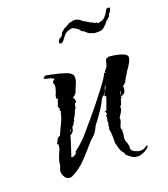

<svg xmlns="http://www.w3.org/2000/svg" viewBox="-111 -632 645 735"><g transform="rotate(-20 211.5 -264.0)"><path d="M328 23Q313 23 302.5 16Q292 9 281 -2L283 -4Q283 -5 281 -7Q274 -16 271.5 -21Q269 -26 267 -31Q266 -36 265 -41Q264 -46 261 -55Q260 -59 261 -60V-80Q261 -85 261 -89.5Q261 -94 260 -99Q259 -103 258.5 -106.5Q258 -110 258 -112Q258 -113 260 -119Q260 -122 261 -123Q259 -125 259 -126Q259 -126 259 -126.5Q259 -127 260 -128L261 -129Q261 -129 262 -130Q262 -131 263 -132Q262 -132 262 -133Q262 -135 263 -135Q261 -145 264 -150Q267 -156 264 -167H269V-174L270 -175L265 -182L272 -183V-184Q272 -185 273 -186Q284 -212 291 -237L285 -236V-243H287Q292 -251 296 -261Q298 -266 300 -269Q302 -272 303 -276L302 -275Q295 -268 294 -260Q293 -255 290.5 -251Q288 -247 284 -243Q280 -239 277 -238Q273 -235 271 -230Q262 -210 249.5 -192Q237 -174 225 -157Q223 -154 219 -150Q215 -146 213 -141Q210 -136 208 -131L202 -121Q200 -117 197 -114Q194 -111 190 -107L176 -94Q151 -65 124.5 -36.5Q98 -8 63 9Q60 10 58 10.5Q56 11 54 11Q42 11 34.5 0Q27 -11 27 -22Q27 -27 29 -33L33 -43Q35 -49 35 -54Q35 -59 37 -65Q40 -76 44 -85.5Q48 -95 53 -106Q53 -106 55 -115Q55 -122 56 -124Q51 -126 51 -127Q51 -128 52 -128V-129Q55 -135 59.5 -143.5Q64 -152 72 -153Q77 -164 81.5 -174Q86 -184 91 -194Q101 -213 106 -237L109 -241H107L104 -245L108 -251L102 -254L108 -257H104V-259Q103 -260 103 -262Q103 -264 104 -265Q108 -272 109 -279Q111 -287 115 -291H114L113 -290H111Q108 -290 108 -292V-293Q108 -304 114 -314Q115 -318 116 -321Q117 -324 118 -328Q119 -331 119.5 -334Q120 -337 120 -340Q120 -344 119 -346Q117 -350 117 -353Q117 -357 120.5 -360Q124 -363 127 -365V-366Q125 -367 119.5 -369.5Q114 -372 113 -372L114 -376Q112 -374 111 -374Q112 -374 111 -373H109Q106 -374 98 -376Q89 -378 89 -382Q89 -384 94 -386.5Q99 -389 101 -389Q115 -386 135.5 -381.5Q156 -377 174.5 -371Q193 -365 200 -355Q202 -352 202.5 -348.5Q203 -345 203 -342Q203 -333 198.5 -322Q194 -311 190 -302Q187 -296 187 -294Q187 -294 185 -288Q180 -283 178 -280Q174 -276 169 -274L170 -271L171 -270Q173 -268 173 -267Q175 -263 175 -259Q175 -257 174 -254Q173 -251 169 -250L167 -248H168Q166 -244 166 -241V-238Q166 -236 165 -233Q164 -230 161 -229Q159 -224 154.5 -213Q150 -202 146 -198L143 -192L144 -189L140 -186Q139 -179 132 -172Q125 -167 127 -158H125Q126 -157 126 -156Q126 -154 124 -154Q123 -151 120 -147.5Q117 -144 111 -142Q108 -131 102 -112.5Q96 -94 91 -79Q86 -64 85 -61Q86 -60 89 -60Q93 -60 101 -64.5Q109 -69 107 -76Q111 -76 114 -81Q118 -85 121 -86Q133 -96 144 -106.5Q155 -117 165 -129Q175 -141 185 -153Q195 -165 205 -176Q206 -177 217.5 -191Q229 -205 245 -225Q261 -245 277 -266Q293 -287 303 -302Q313 -317 312 -321H320L321 -320L323 -322L318 -321V-327H320Q322 -330 324 -333Q326 -336 328 -338Q331 -341 333 -350Q334 -354 335 -357.5Q336 -361 337 -365Q339 -372 348 -373L349 -374Q358 -374 376 -371Q394 -368 408.5 -362Q423 -356 423 -346Q423 -338 416.5 -326Q410 -314 402 -303Q398 -298 395 -292Q392 -286 388 -281Q381 -270 376 -258H373V-256Q371 -255 367.5 -251.5Q364 -248 362 -246H365Q365 -241 364 -238L363 -230L357 -220H352Q352 -216 347 -216Q344 -216 344 -218Q343 -218 343 -221Q343 -223 345 -223L350 -233L348 -235Q345 -228 343.5 -223Q342 -218 344 -210H343L344 -209L339 -207L338 -200L335 -191Q332 -181 326 -179L328 -175L325 -163L322 -159H323L310 -139Q311 -138 311 -134Q311 -126 307 -119Q303 -112 301 -103L302 -100L300 -98Q301 -98 301 -96L310 -93Q305 -93 303 -94V-87Q303 -83 303 -79.5Q303 -76 302 -72Q301 -68 300.5 -65Q300 -62 300 -58Q300 -50 303 -44Q305 -41 305.5 -37.5Q306 -34 307 -30Q308 -28 308 -23.5Q308 -19 308 -14Q309 -6 321.5 0Q334 6 342 6Q352 6 358 3Q364 0 372 -5L371 -4H375V-3Q370 8 354 15.5Q338 23 328 23ZM114 -154H115Q117 -158 119 -159L118 -163Q116 -160 114 -154ZM350 -477Q348 -477 339.5 -477Q331 -477 329 -478Q324 -480 316 -482.5Q308 -485 300 -493Q300 -495 297 -496Q294 -497 295 -498L288 -501Q284 -501 286.5 -506Q289 -511 285 -504L282 -507Q281 -508 281.5 -508.5Q282 -509 282 -509L279 -512V-511Q278 -511 278.5 -512.5Q279 -514 275 -514L271 -517Q271 -517 270 -518V-519H269V-520L268 -518Q268 -520 266 -520L260 -523Q260 -523 259.5 -523.5Q259 -524 258 -524H255Q254 -524 251.5 -524Q249 -524 249 -522Q249 -521 247 -523Q246 -521 241.5 -521Q237 -521 236 -519Q228 -516 221.5 -507.5Q215 -499 207 -489Q202 -484 197 -484Q191 -484 191 -490Q191 -494 194 -498Q199 -505 206 -507Q207 -507 210 -512Q213 -517 216 -523Q218 -525 225.5 -531Q233 -537 235 -536L247 -543Q249 -546 256.5 -547.5Q264 -549 266 -549Q266 -550 270 -550.5Q274 -551 274 -550Q276 -551 279 -550.5Q282 -550 283 -550L285 -548Q287 -550 287 -547L289 -548Q290 -548 290 -546V-547Q292 -545 293 -545V-546Q299 -540 302 -539Q302 -539 303 -538Q304 -537 303 -536Q304 -536 304 -536.5Q304 -537 304 -537Q305 -534 308 -534Q311 -534 316 -530Q318 -529 318 -526L319 -527Q320 -527 319 -527.5Q318 -528 319 -528Q322 -527 325 -524.5Q328 -522 331 -520H332Q335 -520 337.5 -518Q340 -516 341 -516L347 -513Q348 -513 348.5 -512.5Q349 -512 349 -512L351 -513Q352 -513 351.5 -512.5Q351 -512 352 -512V-513Q353 -513 355 -510Q357 -507 358 -508Q360 -508 360 -508Q362 -511 366 -510.5Q370 -510 371 -511Q379 -513 387 -521.5Q395 -530 400 -540Q402 -543 404 -547Q406 -551 410 -550Q412 -551 414 -551Q419 -551 419 -546Q419 -543 413 -532Q409 -531 407.5 -525.5Q406 -520 404 -518Q402 -514 391 -506Q388 -505 384.5 -498.5Q381 -492 379 -493Q376 -489 369 -483Q362 -477 350 -477Z"/></g></svg>

Font: Water Brush
Style: Regular
Weight: 400
Designer: Robert E. Leuschke
Foundry: Robert E. Leuschke
Version: Version 1.010; ttfautohint (v1.8.4.7-5d5b)